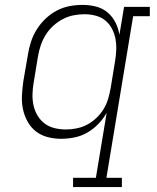

<svg xmlns="http://www.w3.org/2000/svg" viewBox="-20 -558 640 783"><path d="M278 205V167H371L415 -98Q401 -73 380.5 -52Q360 -31 335.5 -17Q311 -3 283.5 2.5Q256 8 229 8Q229 8 229 8Q229 8 229 8Q201 8 174 1Q147 -6 126 -22.5Q105 -39 92 -63Q79 -87 73.5 -113.5Q68 -140 69.5 -168.5Q71 -197 75 -226L94 -336Q98 -362 106.5 -388Q115 -414 130 -438Q145 -462 166 -482Q187 -502 212 -515Q237 -528 263.5 -533Q290 -538 317 -538Q346 -538 372.5 -531Q399 -524 419 -507Q439 -490 451 -466Q463 -442 467 -416L486 -530H591V-492H523L414 167H477V205ZM249 -30Q270 -30 292.5 -34.5Q315 -39 335 -49.5Q355 -60 372.5 -76.5Q390 -93 402 -112.5Q414 -132 420.5 -153.5Q427 -175 431 -197L449 -307Q453 -330 454 -353.5Q455 -377 451 -399Q447 -421 436.5 -441Q426 -461 409.5 -474.5Q393 -488 370.5 -494Q348 -500 325 -500Q302 -500 279.5 -495.5Q257 -491 236 -480Q215 -469 197 -452.5Q179 -436 166.5 -416Q154 -396 146.5 -374Q139 -352 135 -329L117 -219Q113 -196 112.5 -172.5Q112 -149 117 -127Q122 -105 133.5 -86Q145 -67 162.5 -54Q180 -41 202.5 -35.5Q225 -30 249 -30Z"/></svg>

Font: Iosevka Slab XLtExObl
Style: Regular
Weight: 200
Width: 7
Italic angle: -9°
Monospace: yes
Designer: Belleve Invis
Foundry: Belleve Invis
Version: Version 11.1.1; ttfautohint (v1.8.3)